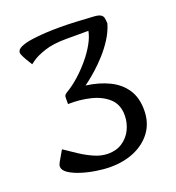

<svg xmlns="http://www.w3.org/2000/svg" viewBox="-130 -803 849 925"><g transform="rotate(-20 294.0 -340.0)"><path d="M403.3 -634.8H291.5Q222.2 -634.8 178.5 -620.1Q134.8 -605.5 114.3 -590.8Q93.8 -576.2 93.8 -576.2Q92.8 -578.1 83.5 -592.8Q74.2 -607.4 65.4 -624.3Q56.6 -641.1 56.6 -648.9Q56.6 -664.6 78.1 -674.3Q99.6 -684.1 133.8 -689.2Q168 -694.3 206.3 -696.3Q244.6 -698.2 278.3 -698.2Q321.3 -698.2 362.1 -696Q402.8 -693.8 450.7 -690.9Q476.1 -689.5 486.6 -682.4Q497.1 -675.3 499 -663.8Q501 -652.3 501.5 -637.2Q490.2 -598.6 467.5 -563Q444.8 -527.3 417.2 -496.8Q389.6 -466.3 363.8 -443.4Q337.9 -420.4 320.3 -407Q302.7 -393.6 300.3 -392.1Q366.2 -383.3 417 -358.9Q467.8 -334.5 496.6 -291.7Q525.4 -249 525.4 -185.1Q525.4 -121.6 493.2 -76.2Q460.9 -30.8 405.5 -6.3Q350.1 18.1 280.3 18.1Q247.1 18.1 207.5 12Q168 5.9 132.1 -5.6Q96.2 -17.1 73.2 -32.7Q50.3 -48.3 50.3 -66.9Q50.3 -75.7 57.6 -88.9L88.4 -142.1Q119.1 -121.1 152.8 -98.9Q186.5 -76.7 221.7 -61.3Q256.8 -45.9 291.5 -45.9Q334 -45.9 364.7 -66.4Q395.5 -86.9 412.1 -120.8Q428.7 -154.8 428.7 -193.8Q428.7 -247.6 395 -279.3Q361.3 -311 306.9 -324.7Q252.4 -338.4 190.4 -336.9V-365.2Q190.4 -380.9 196 -385Q201.7 -389.2 203.6 -391.1Q235.8 -409.7 268.8 -438.7Q301.8 -467.8 330.3 -501.7Q358.9 -535.6 378.4 -570.3Q397.9 -605 403.3 -634.8Z"/></g></svg>

Font: Artifika
Style: Regular
Weight: 400
Designer: Yulya Zhdanova, Ivan Petrov | Cyreal.org
Foundry: Cyreal.org
Version: Version 1.102; ttfautohint (v1.8.4.7-5d5b)